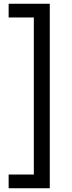

<svg xmlns="http://www.w3.org/2000/svg" viewBox="-20 -892 382 1022"><path d="M245 -872V110H26V37H160V-799H26V-872Z"/></svg>

Font: Open Sauce One
Style: Regular
Weight: 400
Designer: Alfredo Marco Pradil
Foundry: Creative Sauce Fz LLC
Version: Version 1.477